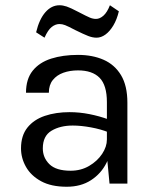

<svg xmlns="http://www.w3.org/2000/svg" viewBox="-20 -699 590 731"><path d="M397 0 387 -105V-310Q387 -374.5 359.2 -402.8Q331.5 -431 277 -431Q246 -431 221 -422Q196 -413 181 -394.2Q166 -375.5 166 -346H79Q79 -398 104.5 -429.8Q130 -461.5 174.8 -475.8Q219.5 -490 277 -490Q332 -490 374.2 -471.5Q416.5 -453 440.8 -412.8Q465 -372.5 465 -308V0ZM234 12Q175 12 136.5 -9Q98 -30 79 -63.5Q60 -97 60 -134Q60 -182.5 84.2 -213Q108.5 -243.5 150.5 -257.8Q192.5 -272 245 -272Q282.5 -272 320.5 -264.5Q358.5 -257 394 -244V-195Q364.5 -207 326.5 -214Q288.5 -221 257 -221Q209 -221 176 -201.2Q143 -181.5 143 -134Q143 -98.5 168.2 -73.8Q193.5 -49 249 -49Q288 -49 319.2 -67.2Q350.5 -85.5 368.8 -113Q387 -140.5 387 -168H406Q406 -120 385.5 -79Q365 -38 326.5 -13Q288 12 234 12ZM149.5 -555.5 117.5 -576Q129.5 -626 152.8 -652.5Q176 -679 206.5 -679Q219.5 -679 233.8 -674.2Q248 -669.5 279.5 -653Q310 -637 322 -632Q334 -627 345.5 -627Q360 -627 374 -639.5Q388 -652 398.5 -679L432.5 -656Q425 -624.5 411.5 -602Q398 -579.5 381.5 -567.5Q365 -555.5 347.5 -555.5Q332.5 -555.5 315.8 -562Q299 -568.5 266.5 -584.5Q239 -599 228 -603.2Q217 -607.5 206.5 -607.5Q191 -607.5 176.8 -596.2Q162.5 -585 149.5 -555.5Z"/></svg>

Font: Karla ExtraLight
Style: Regular
Weight: 400
Version: Version 2.001